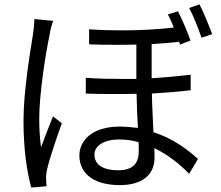

<svg xmlns="http://www.w3.org/2000/svg" viewBox="-20 -802 996 866"><path d="M135 -716C135 -696 132 -671 129 -649C117 -572 86 -395 86 -256C86 -128 102 -24 121 44L190 38C189 29 188 15 188 6C187 -6 189 -23 192 -36C202 -83 235 -180 259 -246L219 -277C204 -239 181 -181 165 -138C159 -185 157 -223 157 -269C157 -375 185 -558 204 -646C206 -663 214 -693 220 -708ZM606 -121C606 -72 586 -34 513 -34C448 -34 406 -57 406 -105C406 -145 450 -173 517 -173C547 -173 576 -169 605 -161C606 -145 606 -132 606 -121ZM840 -465C788 -459 728 -453 664 -449V-603C708 -606 750 -609 786 -613V-619L792 -601L839 -619C827 -657 800 -716 783 -751L737 -737C746 -721 755 -700 764 -678C698 -670 618 -665 533 -665C484 -665 433 -666 382 -670V-602C423 -600 463 -600 502 -600C534 -600 565 -600 595 -601V-446C574 -446 552 -446 530 -446C476 -446 422 -447 367 -451V-380C409 -378 451 -378 494 -378C528 -378 562 -378 596 -379C597 -329 599 -272 602 -225C576 -228 549 -231 519 -231C395 -231 338 -167 338 -101C338 -11 415 33 520 33C621 33 677 -13 677 -91C677 -103 677 -118 676 -134C732 -107 786 -67 833 -18L873 -85C827 -127 761 -177 672 -206C670 -261 666 -322 665 -380C730 -384 791 -389 840 -395ZM833 -766C853 -730 874 -674 889 -632L937 -648C923 -686 898 -747 880 -782Z"/></svg>

Font: Kinto Sans
Style: Regular
Weight: 400
Designer: Authors: Ryoko NISHIZUKA  (kana & ideographs); Paul D. Hunt (Latin, Greek & Cyrillic); Wenlong ZHANG  (bopomofo); Sandol
Foundry: Adobe Systems Incorporated, ookami Inc.
Version: Version 0.001